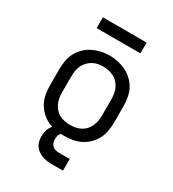

<svg xmlns="http://www.w3.org/2000/svg" viewBox="-214 -834 1028 1140"><g transform="rotate(30 300.0 -263.5)"><path d="M300 8Q271 8 241.5 3Q212 -2 186 -15Q160 -28 138.5 -49Q117 -70 103.5 -96Q90 -122 85 -151.5Q80 -181 80 -210V-320Q80 -349 85 -378.5Q90 -408 103.5 -434Q117 -460 138.5 -481Q160 -502 186.5 -515Q213 -528 242 -534.5Q271 -541 300 -541Q329 -541 358 -534.5Q387 -528 413.5 -515Q440 -502 461.5 -481Q483 -460 496.5 -434Q510 -408 515 -378.5Q520 -349 520 -320V-210Q520 -181 515 -151.5Q510 -122 496.5 -96Q483 -70 461.5 -49Q440 -28 414 -15Q388 -2 358.5 3Q329 8 300 8ZM300 -66Q319 -66 337.5 -69.5Q356 -73 373 -82Q390 -91 402.5 -105Q415 -119 423 -136.5Q431 -154 434 -172.5Q437 -191 437 -210V-320Q437 -339 434 -358Q431 -377 423 -394Q415 -411 402 -425.5Q389 -440 372 -448.5Q355 -457 336 -461Q317 -465 298 -465Q279 -465 260.5 -461Q242 -457 226 -447.5Q210 -438 197 -424Q184 -410 176.5 -393Q169 -376 166 -357.5Q163 -339 163 -320V-210Q163 -191 166 -172.5Q169 -154 177 -136.5Q185 -119 197.5 -105Q210 -91 227 -82Q244 -73 262.5 -69.5Q281 -66 300 -66ZM325 190Q308 190 291 188Q274 186 258 180Q242 174 228 164.5Q214 155 204.5 141Q195 127 191 110Q187 93 187 76Q187 54 194 32Q201 10 217.5 -6Q234 -22 256 -28.5Q278 -35 300 -35V0Q291 0 283.5 5.5Q276 11 272 18.5Q268 26 266.5 35Q265 44 265 53Q265 65 269 76.5Q273 88 281.5 95.5Q290 103 301.5 106.5Q313 110 325 110H400V190ZM150 -643V-717H450V-643Z"/></g></svg>

Font: Iosevka Mono
Style: Regular
Weight: 400
Designer: Belleve Invis
Foundry: Belleve Invis
Version: Version 11.1.1